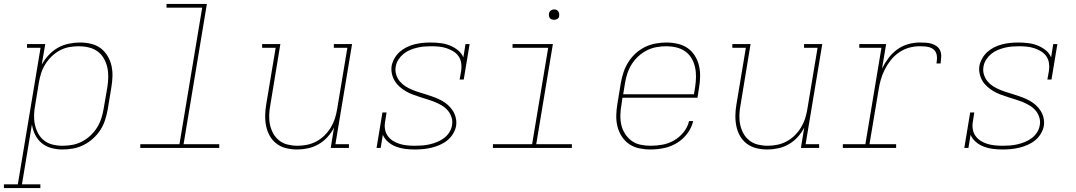

<svg xmlns="http://www.w3.org/2000/svg" viewBox="-72 -755 5492 980"><path d="M-52 205V186H19L135 -511H66V-530H159L141 -425Q156 -452 177 -474.5Q198 -497 224 -511.5Q250 -526 279 -532Q308 -538 336 -538Q365 -538 392.5 -531.5Q420 -525 441.5 -509Q463 -493 477 -469.5Q491 -446 497 -419.5Q503 -393 502 -364Q501 -335 496 -307L478 -197Q473 -170 464.5 -143Q456 -116 440.5 -92Q425 -68 403 -48Q381 -28 355 -15Q329 -2 302 3Q275 8 247 8Q218 8 190 0.5Q162 -7 141 -24.5Q120 -42 107.5 -67Q95 -92 91 -120L40 186H134V205ZM247 -11Q272 -11 297 -15.5Q322 -20 345.5 -32Q369 -44 389 -62.5Q409 -81 423 -103.5Q437 -126 445 -150.5Q453 -175 457 -200L476 -310Q480 -336 480.5 -362Q481 -388 475.5 -412Q470 -436 457.5 -457.5Q445 -479 425.5 -493Q406 -507 381 -513Q356 -519 330 -519Q306 -519 281 -514.5Q256 -510 233 -497.5Q210 -485 191 -466.5Q172 -448 158.5 -426Q145 -404 137.5 -380Q130 -356 126 -331L108 -221Q103 -196 102 -170Q101 -144 106 -120Q111 -96 122.5 -74.5Q134 -53 153 -38Q172 -23 196.5 -17Q221 -11 247 -11Z M644 0V-19H844L960 -716H778V-735H984L865 -19H1047V0Z M1445 8Q1416 8 1389 1.5Q1362 -5 1340.5 -21Q1319 -37 1305.5 -60.5Q1292 -84 1286.5 -111Q1281 -138 1281.5 -166.5Q1282 -195 1287 -223L1335 -511H1266V-530H1359L1308 -220Q1303 -195 1302 -169Q1301 -143 1306 -119Q1311 -95 1322.5 -74Q1334 -53 1353 -38Q1372 -23 1396.5 -17Q1421 -11 1446 -11Q1470 -11 1495 -16Q1520 -21 1542.5 -33Q1565 -45 1584 -63.5Q1603 -82 1616.5 -104.5Q1630 -127 1637.5 -150.5Q1645 -174 1649 -199L1701 -511H1632V-530H1725L1640 -19H1709V0H1616L1633 -104Q1620 -78 1599.5 -55.5Q1579 -33 1553.5 -18.5Q1528 -4 1500 2Q1472 8 1445 8Z M2045 8Q2020 8 1996 5Q1972 2 1949.5 -6.5Q1927 -15 1909 -30.5Q1891 -46 1882 -67L1871 0H1850L1880 -181H1901L1894 -136Q1890 -116 1893 -96.5Q1896 -77 1907 -61.5Q1918 -46 1934 -36Q1950 -26 1968 -20.5Q1986 -15 2006 -13Q2026 -11 2046 -11Q2065 -11 2084 -12.5Q2103 -14 2122 -18.5Q2141 -23 2159.5 -30.5Q2178 -38 2194 -50Q2210 -62 2221 -79Q2232 -96 2235 -115Q2239 -136 2233 -155.5Q2227 -175 2214.5 -190Q2202 -205 2185 -215.5Q2168 -226 2149.5 -233.5Q2131 -241 2112 -247Q2093 -253 2074 -259Q2055 -265 2036 -272Q2017 -279 2000 -289Q1983 -299 1968 -312Q1953 -325 1943 -341.5Q1933 -358 1928.5 -378Q1924 -398 1927 -419Q1931 -439 1942 -458Q1953 -477 1969 -491Q1985 -505 2004.5 -514.5Q2024 -524 2044.5 -529Q2065 -534 2085 -536Q2105 -538 2125 -538Q2150 -538 2175.5 -535Q2201 -532 2223.5 -523Q2246 -514 2265 -499Q2284 -484 2293 -462L2304 -530H2325L2295 -349H2274L2282 -394Q2285 -414 2282 -433.5Q2279 -453 2268.5 -468Q2258 -483 2241.5 -493Q2225 -503 2207 -509Q2189 -515 2169 -517Q2149 -519 2129 -519Q2111 -519 2093 -517.5Q2075 -516 2056.5 -511.5Q2038 -507 2020 -499.5Q2002 -492 1987 -479.5Q1972 -467 1961.5 -450.5Q1951 -434 1948 -416Q1944 -395 1950 -375Q1956 -355 1968.5 -340Q1981 -325 1997.5 -314.5Q2014 -304 2032.5 -296.5Q2051 -289 2070.5 -283Q2090 -277 2109 -271Q2128 -265 2146.5 -258Q2165 -251 2182.5 -241.5Q2200 -232 2214.5 -219Q2229 -206 2239.5 -189.5Q2250 -173 2254.5 -153Q2259 -133 2256 -112Q2252 -91 2240 -71.5Q2228 -52 2210.5 -38Q2193 -24 2172 -15Q2151 -6 2130 -1Q2109 4 2088 6Q2067 8 2045 8Z M2444 0V-19H2644L2726 -511H2544V-530H2750L2665 -19H2847V0ZM2756 -654Q2750 -654 2744 -656Q2738 -658 2734.5 -663Q2731 -668 2730 -674Q2729 -680 2730 -686Q2731 -691 2733.5 -695Q2736 -699 2739.5 -701.5Q2743 -704 2747.5 -705.5Q2752 -707 2756 -707Q2763 -707 2768.5 -704.5Q2774 -702 2777.5 -697Q2781 -692 2782 -686Q2783 -680 2782 -674Q2782 -669 2779.5 -665Q2777 -661 2773 -658.5Q2769 -656 2765 -655Q2761 -654 2756 -654Z M3248 8Q3219 8 3190.5 2Q3162 -4 3139.5 -19.5Q3117 -35 3102 -58Q3087 -81 3080 -108Q3073 -135 3073.5 -164.5Q3074 -194 3079 -223L3097 -333Q3102 -361 3111 -387.5Q3120 -414 3135.5 -438.5Q3151 -463 3173 -483Q3195 -503 3221 -515.5Q3247 -528 3275 -533Q3303 -538 3330 -538Q3359 -538 3387 -531.5Q3415 -525 3437 -510Q3459 -495 3474 -471.5Q3489 -448 3495.5 -421Q3502 -394 3501.5 -365Q3501 -336 3496 -307L3488 -256H3105L3100 -220Q3095 -194 3094.5 -167.5Q3094 -141 3099.5 -117Q3105 -93 3118.5 -72Q3132 -51 3151.5 -36.5Q3171 -22 3196.5 -16.5Q3222 -11 3248 -11Q3278 -11 3309 -16.5Q3340 -22 3368 -38Q3396 -54 3417 -80Q3438 -106 3445 -137H3466Q3458 -102 3435.5 -72.5Q3413 -43 3382 -24.5Q3351 -6 3316.5 1Q3282 8 3248 8ZM3470 -274 3476 -310Q3480 -336 3480.5 -362Q3481 -388 3475.5 -412.5Q3470 -437 3457.5 -458Q3445 -479 3425 -493Q3405 -507 3380 -513Q3355 -519 3329 -519Q3304 -519 3279 -514.5Q3254 -510 3230 -498Q3206 -486 3186 -467.5Q3166 -449 3152 -426.5Q3138 -404 3130 -379.5Q3122 -355 3118 -330L3109 -274Z M3845 8Q3816 8 3789 1.5Q3762 -5 3740.5 -21Q3719 -37 3705.5 -60.5Q3692 -84 3686.5 -111Q3681 -138 3681.5 -166.5Q3682 -195 3687 -223L3735 -511H3666V-530H3759L3708 -220Q3703 -195 3702 -169Q3701 -143 3706 -119Q3711 -95 3722.5 -74Q3734 -53 3753 -38Q3772 -23 3796.5 -17Q3821 -11 3846 -11Q3870 -11 3895 -16Q3920 -21 3942.5 -33Q3965 -45 3984 -63.5Q4003 -82 4016.5 -104.5Q4030 -127 4037.5 -150.5Q4045 -174 4049 -199L4101 -511H4032V-530H4125L4040 -19H4109V0H4016L4033 -104Q4020 -78 3999.5 -55.5Q3979 -33 3953.5 -18.5Q3928 -4 3900 2Q3872 8 3845 8Z M4230 0V-19H4345L4427 -511H4314V-530H4451L4430 -405Q4444 -433 4463 -458.5Q4482 -484 4507.5 -502.5Q4533 -521 4563 -529.5Q4593 -538 4622 -538Q4638 -538 4654 -537Q4670 -536 4684.5 -531.5Q4699 -527 4711 -517.5Q4723 -508 4728 -494Q4733 -480 4732 -463.5Q4731 -447 4729 -431H4708Q4710 -444 4710.5 -457.5Q4711 -471 4707 -482.5Q4703 -494 4694 -502Q4685 -510 4673 -513.5Q4661 -517 4648 -518Q4635 -519 4622 -519Q4595 -519 4568 -511.5Q4541 -504 4517 -487.5Q4493 -471 4475 -448.5Q4457 -426 4444 -400Q4431 -374 4423.5 -347.5Q4416 -321 4412 -294L4366 -19H4502V0Z M5045 8Q5020 8 4996 5Q4972 2 4949.5 -6.5Q4927 -15 4909 -30.5Q4891 -46 4882 -67L4871 0H4850L4880 -181H4901L4894 -136Q4890 -116 4893 -96.5Q4896 -77 4907 -61.5Q4918 -46 4934 -36Q4950 -26 4968 -20.5Q4986 -15 5006 -13Q5026 -11 5046 -11Q5065 -11 5084 -12.5Q5103 -14 5122 -18.5Q5141 -23 5159.5 -30.5Q5178 -38 5194 -50Q5210 -62 5221 -79Q5232 -96 5235 -115Q5239 -136 5233 -155.5Q5227 -175 5214.5 -190Q5202 -205 5185 -215.5Q5168 -226 5149.5 -233.5Q5131 -241 5112 -247Q5093 -253 5074 -259Q5055 -265 5036 -272Q5017 -279 5000 -289Q4983 -299 4968 -312Q4953 -325 4943 -341.5Q4933 -358 4928.5 -378Q4924 -398 4927 -419Q4931 -439 4942 -458Q4953 -477 4969 -491Q4985 -505 5004.5 -514.5Q5024 -524 5044.5 -529Q5065 -534 5085 -536Q5105 -538 5125 -538Q5150 -538 5175.5 -535Q5201 -532 5223.5 -523Q5246 -514 5265 -499Q5284 -484 5293 -462L5304 -530H5325L5295 -349H5274L5282 -394Q5285 -414 5282 -433.5Q5279 -453 5268.5 -468Q5258 -483 5241.5 -493Q5225 -503 5207 -509Q5189 -515 5169 -517Q5149 -519 5129 -519Q5111 -519 5093 -517.5Q5075 -516 5056.5 -511.5Q5038 -507 5020 -499.5Q5002 -492 4987 -479.5Q4972 -467 4961.5 -450.5Q4951 -434 4948 -416Q4944 -395 4950 -375Q4956 -355 4968.5 -340Q4981 -325 4997.5 -314.5Q5014 -304 5032.5 -296.5Q5051 -289 5070.5 -283Q5090 -277 5109 -271Q5128 -265 5146.5 -258Q5165 -251 5182.5 -241.5Q5200 -232 5214.5 -219Q5229 -206 5239.5 -189.5Q5250 -173 5254.5 -153Q5259 -133 5256 -112Q5252 -91 5240 -71.5Q5228 -52 5210.5 -38Q5193 -24 5172 -15Q5151 -6 5130 -1Q5109 4 5088 6Q5067 8 5045 8Z"/></svg>

Font: Iosevka Curly Slab ThExObl
Style: Regular
Weight: 100
Width: 7
Italic angle: -9°
Monospace: yes
Designer: Belleve Invis
Foundry: Belleve Invis
Version: Version 11.1.0; ttfautohint (v1.8.3)